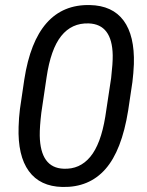

<svg xmlns="http://www.w3.org/2000/svg" viewBox="-20 -741 590 771"><path d="M230.5 9.8Q140.6 7.8 95.7 -54Q50.8 -115.7 54.7 -231.9Q55.7 -268.1 60.1 -303.2L77.6 -421.9Q101.1 -573.7 167 -648.4Q232.9 -723.1 340.8 -720.7Q431.6 -718.8 476.3 -658.4Q521 -598.1 517.6 -483.4Q516.1 -446.8 511.7 -411.6L494.6 -296.9Q468.8 -136.2 403.3 -62Q337.9 12.2 230.5 9.8ZM426.3 -427.7Q433.1 -486.8 432.6 -519.5Q430.2 -643.6 336.4 -647Q268.1 -649.4 225.8 -596.4Q183.6 -543.5 167 -430.2L146 -288.6Q139.2 -231.9 139.6 -196.3Q142.1 -66.9 235.4 -63.5Q300.3 -60.5 342.5 -111.3Q384.8 -162.1 402.8 -272.5Z"/></svg>

Font: TypoPRO Roboto
Style: Italic
Weight: 400
Italic angle: -12°
Designer: Google
Version: Version 2.136; 2016